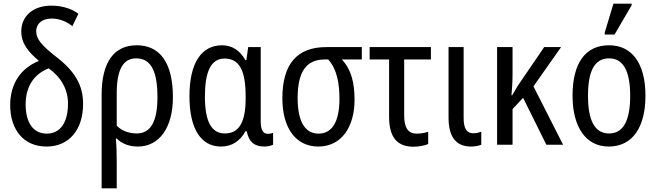

<svg xmlns="http://www.w3.org/2000/svg" viewBox="-20 -796 3616 1056"><path d="M236 10C358 10 437 -80 437 -225C437 -328 392 -406 282 -489C213 -544 179 -580 179 -624C179 -661 206 -694 264 -694C306 -694 346 -678 378 -652L411 -720C386 -741 332 -765 263 -765C160 -765 97 -706 97 -623C97 -555 138 -509 194 -461C94 -421 36 -335 36 -218C36 -86 107 10 236 10ZM237 -61C164 -61 121 -120 121 -222C121 -316 164 -388 248 -420C316 -371 354 -305 354 -226C354 -123 312 -61 237 -61Z M539 240H622V98C622 53 621 5 617 -34H622C650 -6 690 10 738 10C857 10 931 -95 931 -261C931 -452 859 -547 732 -547C605 -547 539 -451 539 -276ZM732 -62C691 -62 649 -76 622 -105V-282C622 -413 657 -475 729 -475C808 -475 846 -409 846 -261C846 -130 810 -62 732 -62Z M1196 10C1256 10 1301 -21 1330 -74H1337C1349 -13 1381 10 1435 10C1451 10 1473 5 1482 0V-65C1474 -62 1463 -60 1452 -60C1428 -60 1414 -81 1414 -126V-537H1345L1335 -465H1330C1299 -520 1255 -547 1201 -547C1089 -547 1022 -451 1022 -267C1022 -84 1087 10 1196 10ZM1217 -62C1144 -62 1107 -125 1107 -266C1107 -401 1140 -474 1215 -474C1297 -474 1331 -407 1331 -267V-253C1331 -123 1294 -62 1217 -62Z M1731 10C1858 10 1930 -98 1930 -247C1930 -339 1913 -413 1860 -469H1970V-537H1775C1617 -537 1533 -448 1533 -255C1533 -93 1606 10 1731 10ZM1732 -61C1654 -61 1617 -134 1617 -257C1617 -404 1666 -469 1767 -469H1785C1835 -414 1847 -332 1847 -252C1847 -133 1810 -61 1732 -61Z M2255 11C2283 11 2319 4 2335 -4V-71C2316 -65 2293 -61 2271 -61C2227 -61 2203 -91 2203 -160V-469H2350V-537H2013V-469H2120V-154C2120 -35 2169 11 2255 11Z M2569 10C2593 10 2612 6 2627 0V-72C2612 -66 2598 -63 2583 -63C2548 -63 2530 -87 2530 -147V-537H2447V-149C2447 -43 2488 9 2569 10Z M3066 -537H2973L2827 -323C2818 -308 2807 -289 2797 -272H2793C2796 -302 2799 -343 2799 -387V-537H2714V0H2799V-196L2857 -258L2985 0H3077L2914 -321Z M3306 -606H3360L3454 -767V-776H3354L3306 -617ZM3530 -269C3530 -450 3454 -547 3330 -547C3197 -547 3129 -446 3129 -269C3129 -98 3202 10 3328 10C3461 10 3530 -99 3530 -269ZM3214 -269C3214 -404 3249 -475 3330 -475C3409 -475 3446 -404 3446 -269C3446 -134 3409 -62 3330 -62C3250 -62 3214 -135 3214 -269Z"/></svg>

Font: Noto Sans Condensed
Style: Regular
Weight: 400
Width: 3
Designer: Monotype Design Team
Foundry: Monotype Imaging Inc.
Version: Version 2.013